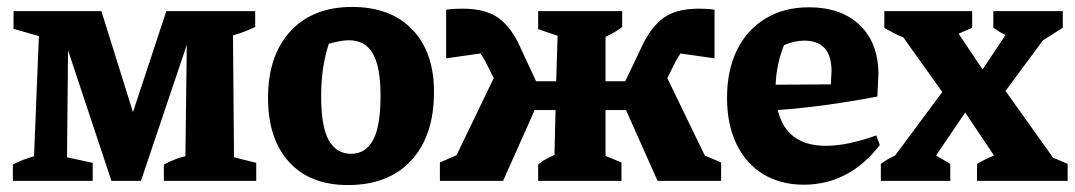

<svg xmlns="http://www.w3.org/2000/svg" viewBox="-20 -521 3095 553"><path d="M654 -68 718 -52V0H452V-47Q468 -56 487 -63Q506 -70 514 -71L518 -392L386 0H301L176 -376L173 -68L247 -52V0H17V-47Q32 -55 46.5 -60.5Q61 -66 78 -71L92 -417L19 -438V-489H272L363 -198L459 -489H715V-443Q699 -436 685.5 -430.5Q672 -425 651 -419Z M982 12Q873 12 812.5 -54.5Q752 -121 752 -239Q752 -361 816.5 -431Q881 -501 994 -501Q1105 -501 1167.5 -436Q1230 -371 1230 -256Q1230 -130 1164.5 -59Q1099 12 982 12ZM991 -78Q1033 -78 1054.5 -117.5Q1076 -157 1076 -245Q1076 -328 1054 -366.5Q1032 -405 985 -405Q963 -405 927 -395Q916 -361 910.5 -324Q905 -287 905 -243Q905 -156 927 -117Q949 -78 991 -78Z M1247 0V-53L1295 -74L1402 -296L1378 -344Q1372 -355 1364 -367L1265 -353V-493Q1278 -495 1290 -495.5Q1302 -496 1312 -496Q1379 -496 1416 -469Q1453 -442 1478 -386L1524 -287H1582L1586 -418L1530 -437V-489H1772V-443Q1760 -434 1748.5 -427.5Q1737 -421 1724 -415V-287H1781L1828 -386Q1854 -442 1890.5 -469Q1927 -496 1993 -496Q2003 -496 2014.5 -495.5Q2026 -495 2038 -493V-353L1940 -367Q1932 -355 1926 -344L1902 -296L2010 -73L2057 -53V0H1874L1783 -204H1724V-72L1770 -53V0H1530V-47Q1540 -56 1552 -62.5Q1564 -69 1577 -75L1580 -204H1520L1429 0Z M2295 11Q2228 11 2178 -19.5Q2128 -50 2101 -106.5Q2074 -163 2074 -239Q2074 -318 2102.5 -376.5Q2131 -435 2184.5 -467.5Q2238 -500 2310 -500Q2403 -500 2456.5 -448.5Q2510 -397 2510 -307L2507 -243Q2422 -227 2354.5 -218Q2287 -209 2220 -204Q2245 -101 2359 -101Q2420 -101 2504 -131L2514 -103Q2425 11 2295 11ZM2238 -391Q2216 -335 2214 -277L2373 -278L2375 -316Q2375 -404 2296 -404Q2269 -404 2238 -391Z M2517 0V-49Q2536 -63 2558 -73L2694 -256L2582 -413Q2553 -425 2527 -441V-489H2780V-441L2741 -424L2810 -321L2876 -420Q2858 -429 2841 -441V-489H3041V-441L2984 -405L2876 -259L3013 -67L3055 -49V0H2794V-49Q2818 -63 2843 -73L2760 -197L2676 -73L2717 -49V0Z"/></svg>

Font: Piazzolla
Style: Bold
Weight: 700
Designer: Juan Pablo del Peral
Foundry: Huerta Tipografica
Version: Version 1.330